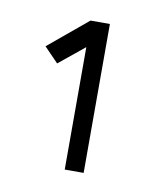

<svg xmlns="http://www.w3.org/2000/svg" viewBox="-49 -676 350 400"><g transform="rotate(10 126.5 -475.5)"><path d="M153 -633V-318H113V-577L59 -533L29 -564L112 -633Z"/></g></svg>

Font: Tajawal Light
Style: Regular
Weight: 300
Designer: Boutros Fonts
Foundry: Created by Boutros International 2017
Version: Version 1.700